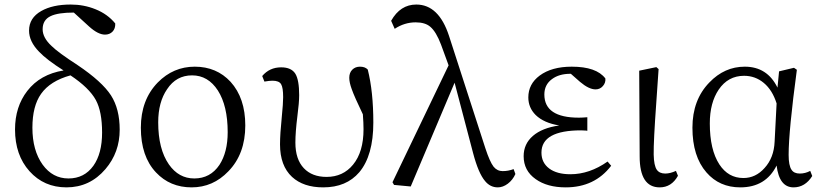

<svg xmlns="http://www.w3.org/2000/svg" viewBox="-20 -808 3601 842"><path d="M271.5 13.7Q172.9 13.7 109.4 -57.1Q45.9 -127.9 45.9 -240.2Q45.9 -339.8 99.6 -409.2Q156.2 -482.4 258.8 -499Q184.6 -545.9 151.4 -581.1Q107.4 -626 107.4 -673.8Q107.4 -729.5 161.1 -759.8Q210.9 -788.1 290 -788.1Q347.7 -788.1 398.4 -767.6Q452.1 -746.1 485.4 -705.1Q486.3 -682.6 473.6 -669.4Q460.9 -656.2 440.4 -656.2Q410.2 -656.2 371.1 -691.4L303.7 -752.9Q234.4 -752.9 202.1 -737.3Q167 -720.7 167 -679.7Q167 -642.6 206.1 -606.4Q234.4 -578.1 320.3 -522.5Q427.7 -450.2 466.8 -389.6Q504.9 -330.1 504.9 -239.3Q504.9 -139.6 442.4 -66.4Q374 13.7 271.5 13.7ZM389.6 -81.1Q427.7 -134.8 427.7 -226.6Q427.7 -318.4 400.4 -369.1Q371.1 -422.9 289.1 -477.5Q200.2 -453.1 160.2 -396.5Q122.1 -342.8 122.1 -248Q122.1 -148.4 167 -85.9Q210.9 -25.4 280.3 -25.4Q349.6 -25.4 389.6 -81.1Z M820.3 13.7Q725.6 13.7 664.1 -51.8Q597.7 -122.1 597.7 -248Q597.7 -370.1 671.9 -446.3Q740.2 -515.6 834 -515.6Q929.7 -515.6 991.2 -449.2Q1055.7 -377.9 1055.7 -257.8Q1055.7 -132.8 981.4 -56.6Q914.1 13.7 820.3 13.7ZM832 -25.4Q902.3 -25.4 942.4 -85Q978.5 -140.6 978.5 -228.5Q978.5 -343.8 935.5 -411.1Q892.6 -477.5 822.3 -477.5Q752.9 -477.5 712.9 -417Q673.8 -360.4 673.8 -271.5Q673.8 -154.3 720.7 -86.9Q763.7 -25.4 832 -25.4Z M1397.5 13.7Q1310.5 13.7 1260.7 -32.2Q1208 -81.1 1208 -174.8Q1208 -219.7 1215.8 -295.9Q1221.7 -354.5 1221.7 -381.8Q1221.7 -423.8 1212.9 -438.5Q1204.1 -454.1 1174.8 -454.1Q1161.1 -454.1 1139.6 -450.2L1129.9 -474.6Q1162.1 -512.7 1212.9 -512.7Q1257.8 -512.7 1275.4 -484.4Q1292 -457 1292 -390.6Q1292 -358.4 1284.2 -298.8Q1275.4 -228.5 1275.4 -182.6Q1275.4 -109.4 1312.5 -70.3Q1348.6 -32.2 1412.1 -32.2Q1484.4 -32.2 1528.3 -85.9Q1574.2 -141.6 1574.2 -241.2Q1574.2 -268.6 1571.3 -306.6Q1534.2 -383.8 1522.5 -417Q1511.7 -446.3 1511.7 -466.8Q1511.7 -489.3 1524.9 -502.4Q1538.1 -515.6 1558.6 -515.6Q1581.1 -515.6 1592.8 -502.9Q1617.2 -406.2 1617.2 -270.5Q1617.2 -126 1555.7 -52.7Q1499 13.7 1397.5 13.7Z M2163.1 13.7Q2129.9 13.7 2107.4 -13.7Q2078.1 -47.9 2054.7 -136.7L1973.6 -445.3L1781.2 9.8L1708 2.9L1701.2 -8.8L1947.3 -521.5L1914.1 -612.3Q1892.6 -668.9 1867.2 -690.4Q1844.7 -710 1802.7 -710Q1753.9 -710 1710.9 -681.6L1695.3 -716.8Q1735.4 -788.1 1805.7 -788.1Q1904.3 -788.1 1949.2 -650.4L2108.4 -158.2Q2127.9 -98.6 2144.5 -77.1Q2160.2 -57.6 2184.6 -57.6Q2209 -57.6 2232.4 -66.4L2240.2 -44.9Q2228.5 -18.6 2207 -2.4Q2185.5 13.7 2163.1 13.7Z M2460.9 13.7Q2379.9 13.7 2329.1 -22.5Q2276.4 -59.6 2276.4 -123Q2276.4 -176.8 2316.9 -211.9Q2357.4 -247.1 2432.6 -257.8Q2365.2 -268.6 2329.1 -303.7Q2296.9 -335.9 2296.9 -380.9Q2296.9 -439.5 2346.7 -476.6Q2399.4 -515.6 2487.3 -515.6Q2595.7 -515.6 2634.8 -463.9Q2636.7 -445.3 2624 -430.7Q2611.3 -416 2591.8 -416Q2562.5 -416 2523.4 -449.2L2483.4 -484.4H2481.4Q2431.6 -484.4 2400.4 -460.9Q2367.2 -436.5 2367.2 -393.6Q2367.2 -292 2518.6 -292Q2534.2 -292 2555.7 -293.9V-234.4Q2552.7 -234.4 2548.8 -235.4Q2533.2 -236.3 2528.3 -236.3Q2354.5 -236.3 2354.5 -138.7Q2354.5 -94.7 2388.2 -69.3Q2421.9 -43.9 2481.4 -43.9Q2565.4 -43.9 2644.5 -99.6L2660.2 -81.1Q2587.9 13.7 2460.9 13.7Z M2873 13.7Q2785.2 13.7 2785.2 -122.1L2783.2 -498L2858.4 -513.7L2868.2 -504.9Q2864.3 -449.2 2858.4 -362.3Q2845.7 -186.5 2846.7 -129.9Q2847.7 -82 2860.4 -63.5Q2872.1 -46.9 2897.5 -46.9Q2918.9 -46.9 2944.3 -58.6L2953.1 -37.1Q2924.8 13.7 2873 13.7Z M3226.6 13.7Q3134.8 13.7 3078.1 -51.8Q3016.6 -122.1 3016.6 -248Q3016.6 -370.1 3090.8 -446.3Q3157.2 -515.6 3246.1 -515.6Q3344.7 -515.6 3389.6 -423.8L3396.5 -495.1L3461.9 -510.7L3474.6 -502Q3438.5 -233.4 3438.5 -128.9Q3438.5 -82 3451.2 -63.5Q3461.9 -46.9 3487.3 -46.9Q3511.7 -46.9 3533.2 -58.6L3542 -36.1Q3510.7 13.7 3460 13.7Q3397.5 13.7 3385.7 -82Q3337.9 13.7 3226.6 13.7ZM3240.2 -27.3Q3293.9 -27.3 3333 -71.3Q3374 -116.2 3377 -186.5L3385.7 -354.5Q3367.2 -413.1 3329.6 -444.3Q3292 -475.6 3243.2 -475.6Q3172.9 -475.6 3131.8 -415Q3092.8 -357.4 3092.8 -266.6Q3092.8 -151.4 3134.8 -86.9Q3173.8 -27.3 3240.2 -27.3Z"/></svg>

Font: Bpmf GenYo Min R
Style: R
Weight: 400
Foundry: But Ko
Version: Version 1.320